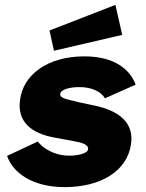

<svg xmlns="http://www.w3.org/2000/svg" viewBox="-20 -757 599 787"><path d="M453 -737 183 -632 201 -549 481 -614ZM245 10C391 10 501 -54 517 -166C524 -214 515 -288 382 -321L303 -338C252 -351 225 -354 227 -372C229 -392 271 -400 305 -400C357 -400 395 -381 410 -354L536 -410C514 -470 452 -526 326 -526C175 -526 75 -451 62 -347C50 -258 108 -210 204 -193L279 -179C310 -174 344 -166 341 -145C338 -126 294 -119 264 -119C199 -119 152 -153 135 -177L9 -118C33 -48 114 10 245 10Z"/></svg>

Font: United Sans Black
Style: Italic
Weight: 900
Italic angle: -8°
Designer: Pablo Impallari, Rodrigo Fuenzalida (Modified by Dan O. Williams)
Version: Version 1.000;PS 001.000;hotconv 1.0.88;makeotf.lib2.5.64775